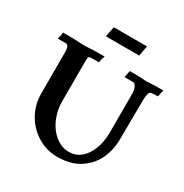

<svg xmlns="http://www.w3.org/2000/svg" viewBox="-172 -874 983 1024"><g transform="rotate(30 319.5 -362.0)"><path d="M320.3 12.2Q251 12.2 195.3 -23.2Q139.6 -58.6 108.6 -115.2Q77.6 -171.9 77.6 -238.8V-495.6Q77.6 -535.6 56.2 -535.6H7.3Q15.6 -559.6 15.6 -577.6Q95.2 -577.6 133.3 -574.7Q140.1 -574.2 149.9 -574.2Q163.6 -574.2 173.3 -575.2Q183.1 -576.2 200.2 -576.9Q217.3 -577.6 272 -577.6Q265.1 -561 260.3 -535.6H216.8Q204.1 -535.6 199.7 -532.2Q195.3 -528.8 195.3 -502V-254.9Q195.3 -231.4 199.7 -207Q216.8 -129.4 261.7 -85.4Q306.6 -41.5 358.4 -41.5Q400.4 -41.5 431.2 -65.9Q461.9 -90.3 480.2 -136.7Q498.5 -183.1 498.5 -240.7V-479Q498.5 -505.4 489.7 -520.5Q481 -535.6 474.1 -535.6H418Q421.4 -551.8 422.9 -557.1Q424.3 -562.5 426.8 -577.6Q501 -577.6 519.5 -575.2Q528.8 -574.2 535.2 -574.2Q539.1 -574.2 543.5 -575.2Q568.4 -577.6 633.8 -577.6L624 -535.6Q589.8 -535.6 579.6 -531.7Q565.4 -526.9 565.4 -469.7L563.5 -238.8Q563.5 -171.4 537.4 -115.2Q511.2 -59.1 456.5 -23.4Q401.9 12.2 320.3 12.2ZM429.2 -674.3H223.6L236.3 -737.3H440.4Z"/></g></svg>

Font: Quaaykop
Style: Bold
Weight: 700
Designer: Tup Wanders
Foundry: Free font, DO NOT SELL
Version: Version 1.00;July 31, 2023;FontCreator 11.5.0.2430 64-bit